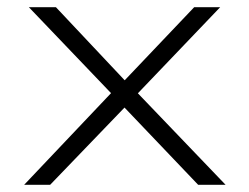

<svg xmlns="http://www.w3.org/2000/svg" viewBox="-20 -512 690 532"><path d="M47 0 301 -268V-240L60 -492H135L326 -289H325L518 -492H590L352 -243V-264L605 0H529L324 -215H326L119 0Z"/></svg>

Font: Nunito Sans 7pt Expanded ExtraLight
Style: Regular
Weight: 250
Width: 7
Designer: Vernon Adams
Foundry: Vernon Adams
Version: Version 3.101;gftools[0.9.27]